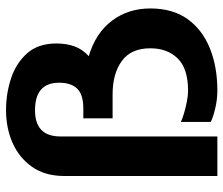

<svg xmlns="http://www.w3.org/2000/svg" viewBox="-72 -668 740 636"><g transform="rotate(-90 298.0 -350.0)"><path d="M33 0V-507Q33 -571 63.5 -614Q94 -657 143 -678.5Q192 -700 251 -700Q307 -700 357.5 -683Q408 -666 440 -629.5Q472 -593 472 -533Q472 -500 462.5 -473.5Q453 -447 430 -426Q507 -403 547.5 -349Q588 -295 588 -222Q588 -148 553 -99Q518 -50 456.5 -25Q395 0 316 0Q285 0 255 -7.5Q225 -15 212 -22V-121Q222 -116 240.5 -110.5Q259 -105 279.5 -101Q300 -97 315 -97Q389 -97 422.5 -131.5Q456 -166 456 -222Q456 -286 414 -316.5Q372 -347 304 -347H224V-444H256Q303 -444 322.5 -464.5Q342 -485 342 -524Q342 -604 251 -604Q164 -604 164 -520V0Z"/></g></svg>

Font: Panamera
Style: Bold
Weight: 700
Designer: Bastien Sozeau
Foundry: NBR — Bastien Sozeau
Version: Version 3.002; ttfautohint (v1.8.4.7-5d5b);gftools[0.9.33]